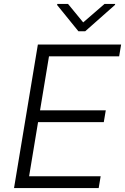

<svg xmlns="http://www.w3.org/2000/svg" viewBox="-20 -953 634 973"><path d="M51.1 0 171.9 -727.3H593.8L583.8 -667.6H228.3L182.9 -393.8H516L506 -334.2H172.9L127.5 -59.7H490.1L480.1 0ZM324.9 -932.9 401.6 -839.5 509.6 -932.9H563.9L562.5 -927.9L411.6 -794.4H377.5L269.2 -927.9L270.6 -932.9Z"/></svg>

Font: Inter UI Light
Style: Italic
Weight: 300
Italic angle: 9.39999°
Designer: Rasmus Andersson
Foundry: rsms
Version: 3.2;8d6f07862